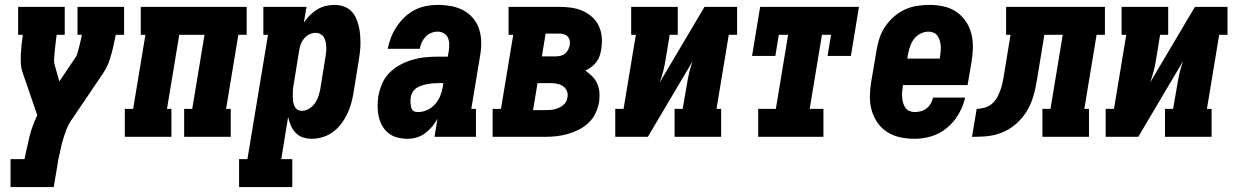

<svg xmlns="http://www.w3.org/2000/svg" viewBox="-20 -558 5040 783"><path d="M23 205V91H80Q89 46 100 0.5Q111 -45 132 -88L72 -263Q66 -281 65 -300Q64 -319 65 -338Q66 -357 68 -376.5Q70 -396 73 -415V-416Q73 -416 73 -416Q73 -416 73 -416H54V-530H244V-416H211Q210 -406 208.5 -396Q207 -386 206 -376Q205 -366 204 -356Q203 -346 202 -336Q201 -326 200.5 -316Q200 -306 202 -297L222 -226L290 -327Q294 -334 296 -341.5Q298 -349 300 -356.5Q302 -364 304 -371.5Q306 -379 307.5 -386.5Q309 -394 311 -401.5Q313 -409 314 -416H296V-530H486V-416H452Q448 -397 444 -377.5Q440 -358 434.5 -338.5Q429 -319 422 -300Q415 -281 403 -263L267 -62Q258 -48 252 -32.5Q246 -17 241 -2Q236 13 232 28.5Q228 44 225 60Q221 76 218 91.5Q215 107 213 123L199 205Z M489 0V-114H523L573 -416H554V-530H986V-416H952L902 -114H921V0H731V-114H764L814 -416H711L661 -114H679V0Z M955 205V91H989L1073 -416H1054V-530H1230L1219 -465Q1229 -481 1243 -495Q1257 -509 1273 -519Q1289 -529 1307.5 -533.5Q1326 -538 1344 -538Q1362 -538 1379.5 -532.5Q1397 -527 1410 -515Q1423 -503 1430.5 -487Q1438 -471 1442.5 -453.5Q1447 -436 1448.5 -417.5Q1450 -399 1450 -380.5Q1450 -362 1447.5 -343Q1445 -324 1442 -305L1421 -175Q1417 -154 1411 -132.5Q1405 -111 1394.5 -90Q1384 -69 1369.5 -50.5Q1355 -32 1336 -18.5Q1317 -5 1295 1.5Q1273 8 1251 8Q1232 8 1214.5 2Q1197 -4 1185 -17Q1173 -30 1166 -46.5Q1159 -63 1155 -81L1127 91H1172V205ZM1210 -106Q1226 -106 1240 -114.5Q1254 -123 1263.5 -136Q1273 -149 1278 -164Q1283 -179 1286 -194L1307 -324Q1309 -335 1310 -345.5Q1311 -356 1310.5 -366.5Q1310 -377 1308 -387Q1306 -397 1301 -405.5Q1296 -414 1287 -419Q1278 -424 1267 -424Q1254 -424 1241.5 -418Q1229 -412 1220 -401Q1211 -390 1206.5 -377.5Q1202 -365 1200 -352L1179 -222Q1177 -213 1176 -204.5Q1175 -196 1174.5 -187Q1174 -178 1174 -169.5Q1174 -161 1174.5 -152.5Q1175 -144 1177 -136Q1179 -128 1183 -121Q1187 -114 1194.5 -110Q1202 -106 1210 -106Z M1643 8Q1622 8 1601.5 3Q1581 -2 1565 -14.5Q1549 -27 1539 -44.5Q1529 -62 1524.5 -82Q1520 -102 1520 -123.5Q1520 -145 1523 -166Q1528 -192 1538.5 -217Q1549 -242 1568.5 -261.5Q1588 -281 1612.5 -294Q1637 -307 1663 -314.5Q1689 -322 1715 -324.5Q1741 -327 1767 -327H1806L1810 -349Q1812 -363 1812 -377Q1812 -391 1807 -403Q1802 -415 1790.5 -422Q1779 -429 1765 -429Q1752 -429 1739 -424Q1726 -419 1716 -408.5Q1706 -398 1700 -385.5Q1694 -373 1692 -359H1561Q1566 -383 1575 -406Q1584 -429 1598 -450Q1612 -471 1630.5 -488.5Q1649 -506 1671.5 -517.5Q1694 -529 1718 -533.5Q1742 -538 1765 -538Q1793 -538 1820 -533Q1847 -528 1869.5 -516Q1892 -504 1909 -484Q1926 -464 1934 -439Q1942 -414 1942.5 -386.5Q1943 -359 1938 -331L1902 -114H1921V0H1752L1764 -73Q1754 -56 1741.5 -41Q1729 -26 1713.5 -14.5Q1698 -3 1679.5 2.5Q1661 8 1643 8ZM1685 -101Q1704 -101 1722.5 -109.5Q1741 -118 1754.5 -133.5Q1768 -149 1775.5 -167.5Q1783 -186 1786 -205L1788 -219H1767Q1756 -219 1745 -218Q1734 -217 1723 -215Q1712 -213 1700.5 -209.5Q1689 -206 1679 -199.5Q1669 -193 1663 -183Q1657 -173 1655 -162Q1654 -155 1654 -148Q1654 -141 1654.5 -134.5Q1655 -128 1656.5 -121.5Q1658 -115 1661.5 -110Q1665 -105 1671.5 -103Q1678 -101 1685 -101Z M1989 0V-114H2023L2073 -416H2054V-530H2262Q2287 -530 2311 -526.5Q2335 -523 2356.5 -513.5Q2378 -504 2395 -488.5Q2412 -473 2422 -452Q2432 -431 2434 -406.5Q2436 -382 2432 -358Q2430 -344 2425.5 -330.5Q2421 -317 2412.5 -305.5Q2404 -294 2392 -285Q2380 -276 2367 -270Q2382 -260 2395 -247Q2408 -234 2415.5 -217Q2423 -200 2424.5 -180.5Q2426 -161 2423 -141Q2419 -118 2408.5 -96Q2398 -74 2380 -57Q2362 -40 2340 -29Q2318 -18 2295 -11.5Q2272 -5 2249 -2.5Q2226 0 2203 0ZM2190 -328H2244Q2254 -328 2264 -330Q2274 -332 2282.5 -338Q2291 -344 2296 -353.5Q2301 -363 2303 -372Q2305 -382 2303.5 -391.5Q2302 -401 2296 -408Q2290 -415 2281 -418Q2272 -421 2262 -421H2205ZM2203 -109Q2212 -109 2221.5 -109.5Q2231 -110 2240 -112Q2249 -114 2258 -118Q2267 -122 2275 -128Q2283 -134 2288 -142.5Q2293 -151 2294 -160Q2297 -174 2292 -186.5Q2287 -199 2276 -206.5Q2265 -214 2251.5 -216.5Q2238 -219 2224 -219H2172L2154 -109Z M2489 0V-114H2523L2573 -416H2554V-530H2744V-416H2711L2695 -318Q2691 -293 2685 -269Q2679 -245 2670 -221L2853 -530H2986V-416H2952L2902 -114H2921V0H2731V-114H2764L2781 -212Q2785 -237 2790.5 -261Q2796 -285 2805 -309L2622 0Z M3072 0V-114H3144L3194 -416H3156L3142 -330H3047L3080 -530H3483L3450 -330H3355L3369 -416H3332L3282 -114H3338V0Z M3710 8Q3680 8 3651.5 2Q3623 -4 3599 -19Q3575 -34 3559 -57Q3543 -80 3535 -107.5Q3527 -135 3527.5 -165Q3528 -195 3533 -225L3555 -355Q3559 -379 3567 -403.5Q3575 -428 3590 -450Q3605 -472 3625.5 -490Q3646 -508 3670 -519Q3694 -530 3719.5 -534Q3745 -538 3769 -538Q3799 -538 3827.5 -532Q3856 -526 3879 -510.5Q3902 -495 3918 -472Q3934 -449 3941 -421.5Q3948 -394 3947.5 -364.5Q3947 -335 3942 -305L3926 -211H3662V-207Q3660 -195 3659 -183.5Q3658 -172 3659 -160.5Q3660 -149 3663 -138.5Q3666 -128 3672 -119Q3678 -110 3688.5 -105.5Q3699 -101 3710 -101Q3723 -101 3735.5 -104.5Q3748 -108 3758.5 -116Q3769 -124 3775.5 -135.5Q3782 -147 3785 -160H3916Q3908 -125 3889.5 -93Q3871 -61 3842.5 -37Q3814 -13 3779.5 -2.5Q3745 8 3710 8ZM3680 -319H3813V-323Q3815 -335 3816 -346.5Q3817 -358 3816.5 -369Q3816 -380 3813 -391Q3810 -402 3804 -411Q3798 -420 3788 -424.5Q3778 -429 3767 -429Q3750 -429 3734 -421Q3718 -413 3707.5 -399Q3697 -385 3691.5 -369Q3686 -353 3683 -337Z M3944 0 3963 -114Q3979 -114 3996 -119Q4013 -124 4026.5 -136Q4040 -148 4048 -163.5Q4056 -179 4061.5 -195.5Q4067 -212 4070 -228.5Q4073 -245 4076 -262V-263Q4076 -263 4076 -263Q4076 -263 4076 -263L4101 -416H4083V-530H4486V-416H4452L4402 -114H4421V0H4231V-114H4264L4314 -416H4239L4211 -245Q4207 -220 4202 -196Q4197 -172 4188 -147.5Q4179 -123 4165 -101Q4151 -79 4132 -60.5Q4113 -42 4090 -29Q4067 -16 4042.5 -9.5Q4018 -3 3993 -1.5Q3968 0 3944 0Z M4489 0V-114H4523L4573 -416H4554V-530H4744V-416H4711L4695 -318Q4691 -293 4685 -269Q4679 -245 4670 -221L4853 -530H4986V-416H4952L4902 -114H4921V0H4731V-114H4764L4781 -212Q4785 -237 4790.5 -261Q4796 -285 4805 -309L4622 0Z"/></svg>

Font: Iosevka Curly Slab HvObl
Style: Regular
Weight: 900
Italic angle: -9°
Monospace: yes
Designer: Belleve Invis
Foundry: Belleve Invis
Version: Version 11.1.0; ttfautohint (v1.8.3)